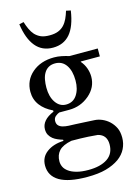

<svg xmlns="http://www.w3.org/2000/svg" viewBox="-139 -810 787 1101"><g transform="rotate(-15 254.5 -259.5)"><path d="M447.8 -49.8Q467.3 -31.2 478.5 -7.8Q489.7 15.6 489.7 50.3Q489.7 85 474.6 115.5Q459.5 146 428.7 168.5Q396 191.4 350.6 204.1Q305.2 216.8 238.3 216.8Q128.9 216.8 74.7 184.8Q20.5 152.8 20.5 91.3Q20.5 41.5 59.6 12.7Q98.6 -16.1 159.2 -18.6V-25.4Q144.5 -29.8 128.9 -36.4Q113.3 -43 102.1 -51.8Q89.4 -62 81.5 -75.9Q73.7 -89.8 73.7 -110.4Q73.7 -136.2 92 -158Q110.4 -179.7 147.5 -195.3V-202.6Q100.6 -224.6 74.7 -259Q48.8 -293.5 48.8 -338.9Q48.8 -407.2 99.9 -451.2Q150.9 -495.1 230.5 -495.1Q252.4 -495.1 274.2 -490.7Q295.9 -486.3 318.4 -479.5H486.3V-432.6H373V-429.7Q391.1 -408.7 399.9 -383.3Q408.7 -357.9 408.7 -333.5Q408.7 -270 357.2 -226.1Q305.7 -182.1 237.3 -182.1H178.2Q167 -178.2 154.8 -168Q142.6 -157.7 142.6 -140.1Q142.6 -122.1 152.8 -112.5Q163.1 -103 177.7 -99.6Q191.9 -95.7 210.7 -94.7Q229.5 -93.8 249.5 -93.3Q271 -92.8 308.3 -90.3Q345.7 -87.9 361.3 -87.4Q383.8 -86.4 406.5 -76.7Q429.2 -66.9 447.8 -49.8ZM315.9 -335.4Q315.9 -392.6 292.7 -426.5Q269.5 -460.4 227.5 -460.4Q204.6 -460.4 188.2 -450.9Q171.9 -441.4 161.6 -423.8Q151.9 -407.7 147.7 -385Q143.6 -362.3 143.6 -338.4Q143.6 -284.2 167.2 -250Q190.9 -215.8 228.5 -215.8Q270.5 -215.8 293.2 -249.8Q315.9 -283.7 315.9 -335.4ZM409.7 68.4Q409.7 41 397 23.4Q384.3 5.9 358.4 -0.5Q344.7 -2.4 302.2 -4.9Q259.8 -7.3 203.6 -7.3Q150.9 2.9 128.7 27.1Q106.4 51.3 106.4 89.4Q106.4 106.4 113.8 122.1Q121.1 137.7 139.2 150.9Q156.2 163.6 185.1 171.6Q213.9 179.7 255.4 179.7Q327.1 179.7 368.4 152.1Q409.7 124.5 409.7 68.4ZM393.6 -730Q379.9 -637.7 342 -594Q304.2 -550.3 240.7 -550.3Q176.3 -550.3 138.2 -596.4Q100.1 -642.6 87.9 -730L114.7 -735.8Q121.6 -712.9 131.3 -691.9Q141.1 -670.9 154.3 -656.2Q169.4 -640.6 188.7 -632.1Q208 -623.5 240.7 -623.5Q270.5 -623.5 291.3 -631.8Q312 -640.1 326.2 -655.3Q340.3 -670.4 349.9 -690.9Q359.4 -711.4 366.7 -735.8Z"/></g></svg>

Font: UniBurma_GGSerif
Style: Book
Weight: 400
Designer: Victor San Kho Lin (for Burmese only and related typography optimization with it)
Foundry: http://www.unimm.org
Version: 2.0